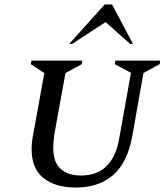

<svg xmlns="http://www.w3.org/2000/svg" viewBox="-20 -832 740 862"><path d="M319 10Q230 10 176 -32Q122 -74 122 -163Q122 -192 128 -223L179 -504L118 -544L121 -560H350L347 -544L274 -504L224 -229Q222 -213 220.5 -198.5Q219 -184 219 -170Q219 -103 252.5 -73.5Q286 -44 343 -44Q415 -44 457.5 -85.5Q500 -127 514 -204L568 -505L495 -544L498 -560H699L697 -544L624 -504L574 -222Q553 -104 489 -47Q425 10 319 10ZM291 -635 450 -812H483L577 -635H564L454 -733L304 -635Z"/></svg>

Font: Spectral SC Medium
Style: Italic
Weight: 500
Italic angle: -10°
Designer: Jean-Baptiste Levee
Foundry: Production Type
Version: Version 2.001